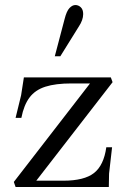

<svg xmlns="http://www.w3.org/2000/svg" viewBox="-20 -744 506 764"><path d="M42 0 35 -20 349 -426 376 -412H265Q201 -412 160.5 -399Q120 -386 97.5 -356Q75 -326 65 -275H42L64 -365L75 -436H421L428 -417L105 0L93 -25H232Q315 -25 354 -55.5Q393 -86 403 -158H426L414 -53L413 0ZM198 -520 237 -668Q245 -700 256.5 -712Q268 -724 280 -724Q292 -724 301.5 -715Q311 -706 311 -688Q311 -676 306.5 -663.5Q302 -651 294 -639L220 -520Z"/></svg>

Font: Baskervville
Style: Regular
Weight: 400
Designer: Alexis Faudot, Rémi Forte, Morgane Pierson, Rafael Ribas, Tanguy Vanlaeys, Rosalie Wagner, Thomas Huot-Marchand
Foundry: ANRT
Version: Version 1.100